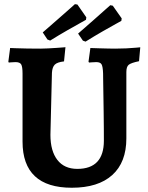

<svg xmlns="http://www.w3.org/2000/svg" viewBox="-20 -870 697 902"><path d="M317.1 12Q201.7 12 143.8 -42.3Q85.9 -96.7 85.9 -204.5V-524.2Q85.9 -556.7 79.6 -567.4Q73.3 -578.2 53 -578.2Q44.9 -578.2 33 -577.2Q21.2 -576.2 21.2 -576.2L19.2 -580.2L27.6 -644.5Q27.6 -644.5 51.5 -643.5Q75.3 -642.5 108.4 -642Q141.4 -641.5 169.4 -641.5Q185 -641.5 205.1 -642.6Q225.1 -643.6 244.1 -644.9Q263 -646.2 275.3 -647.2Q287.5 -648.3 287.5 -648.3L280.8 -581.6Q248.8 -578 237.2 -566.2Q225.6 -554.5 224 -528.2L216.9 -236.5Q216.9 -160.5 249.6 -118.5Q282.2 -76.6 343.3 -76.6Q405.5 -76.6 436.8 -109.9Q468 -143.3 468 -209Q468 -229.1 467.8 -266.8Q467.5 -304.4 466.9 -348.4Q466.4 -392.3 465.6 -432.4Q464.8 -472.6 464.6 -498.4Q464.3 -524.2 464.3 -524.2Q463.2 -557.4 457.1 -567.8Q451.1 -578.2 432.3 -578.2Q424.2 -578.2 411.2 -577.2Q398.3 -576.2 398.3 -576.2L395.8 -580.2L404.6 -644.5Q404.6 -644.5 417.1 -644Q429.5 -643.5 448.4 -643Q467.3 -642.5 487.1 -642Q506.8 -641.5 520.8 -641.5Q546.8 -641.5 573.8 -642.8Q600.8 -644.2 619.9 -646Q639 -647.8 639 -647.8L633.2 -582.5Q595.6 -574.7 584.6 -565.6Q573.6 -556.5 573.6 -531.4V-219.7Q573.6 -107.5 507.5 -47.8Q441.4 12 317.1 12ZM382 -674.5 369.5 -679 346.9 -712.2Q383.8 -744.1 418.4 -774.8Q452.9 -805.5 475.5 -825.5Q498.1 -845.5 498.1 -845.5L509.8 -843.2L551.7 -783.6L550 -771.9Q550 -771.9 525.4 -758.3Q500.8 -744.8 462.4 -722.8Q424 -700.8 382 -674.5ZM215.8 -679.5 202.8 -684.5 180.8 -717.7Q217.7 -749.6 252.2 -780Q286.8 -810.4 309.4 -830.4Q332 -850.5 332 -850.5L343.7 -848.7L385.5 -788.6L383.9 -776.9Q383.9 -776.9 359.5 -763.3Q335.1 -749.7 296.4 -727.7Q257.8 -705.7 215.8 -679.5Z"/></svg>

Font: Alegreya
Style: Regular
Weight: 400
Designer: Juan Pablo del Peral
Foundry: Huerta Tipografica
Version: Version 2.009